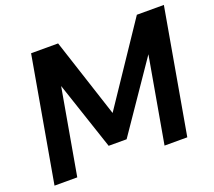

<svg xmlns="http://www.w3.org/2000/svg" viewBox="-118 -858 1132 1015"><g transform="rotate(-20 447.5 -350.0)"><path d="M25 0 148 -700H300L445 -256L743 -700H895L772 0H644L729 -483L467 -100H366L238 -483L153 0Z"/></g></svg>

Font: DeepMind Sans
Style: Bold Italic
Weight: 700
Italic angle: -10°
Designer: Jonny Pinhorn / Modifications: Colophon Foundry
Foundry: Colophon Foundry
Version: Version 1.002; ttfautohint (v1.8.2)